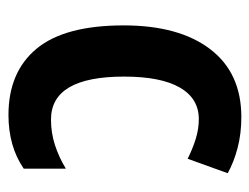

<svg xmlns="http://www.w3.org/2000/svg" viewBox="-90 -504 604 465"><g transform="rotate(90 212.5 -272.0)"><path d="M259 10Q155 10 98.5 -58Q42 -126 42 -269Q42 -403 99.5 -478.5Q157 -554 264 -554Q304 -554 338.5 -545Q373 -536 400 -521L365 -424Q341 -436 317 -443.5Q293 -451 269 -451Q219 -451 192.5 -405Q166 -359 166 -270Q166 -93 270 -93Q302 -93 331.5 -102.5Q361 -112 389 -129V-27Q335 10 259 10Z"/></g></svg>

Font: Noto Sans Bengali Condensed SemiBold
Style: Regular
Weight: 600
Width: 3
Designer: Joana Ranito - Universal Thirst; Jelle Bosma - Monotype Design Team
Foundry: Universal Thirst ehf.
Version: Version 3.000; ttfautohint (v1.8.4.7-5d5b)